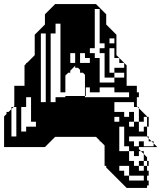

<svg xmlns="http://www.w3.org/2000/svg" viewBox="-20 -720 795 940"><path d="M540 -508V-532H516V-508ZM444 -676V-484H492V-508H468V-676ZM516 -364H540V-340H588V-364H540V-388H588V-412H564V-436H540V-484H516ZM660 -124V-190L654 -196H636V-220H540V-172H588V-148H612V-172H636V-124ZM612 -28H636V-4H660V-28H684V-4H732V-18L722 -28H708V-42L700 -50V-52H612ZM180 -484H204V-556H180ZM324 -412H420V-436H396V-460H372V-412H348V-460H324ZM180 -412H204V-484H180ZM540 -340H492V-460H468V-484H420V-460H444V-436H468V-316H540ZM420 -292H400V-268H420ZM180 -268H204V-412H180ZM228 -220H252V-244H300V-250H396V-244H612V-268H540V-292H468V-268H400V-250H396V-354L386 -364H372V-378L362 -388H348V-398L324 -374V-364H314L300 -350V-268H276V-604H252V-556H228ZM180 -220H204V-268H180ZM540 -148V-124H564V-148ZM708 -100H700V-124H708ZM612 -100H636V-124H612ZM84 -196V-76H108V-100H156V-124H132V-244H108V-196ZM36 -52H60V-124H36ZM588 -100H564V20H612V-4H588ZM36 -124H60V-196H46L50 -200V-300H100V-400L108 -408V-412H112L150 -450V-550L200 -600V-650L250 -700H450L500 -650V-600L550 -550V-450L600 -400V-300H650V-268H660V-244H650V-200L654 -196H660V-190L700 -150V-148H708V-124H700V-148H684V-124H660V-76H684V-100H700V-52H708V-42L722 -28H732V-18L750 0H660V10L670 20H684V34L700 50V68H708V92H700V68H684V92H700V116H708V140H700V164H708V188H700V200H600L500 100V92H492V-8L472 -28H468V-32L450 -50H250L200 0H0V-150L12 -162V-172H22L36 -186V-196H46L36 -186ZM660 20V44H636V20H612V68H636V92H660V116H684V92H660V68H684V34L670 20ZM612 92H564V116H588V140H612V164H684V140H612Z"/></svg>

Font: Rubik Broken Fax
Style: Regular
Weight: 400
Designer: Hubert and Fischer, NaN
Foundry: Hubert and Fischer, NaN
Version: Version 2.201